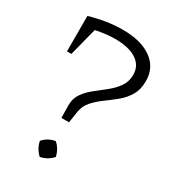

<svg xmlns="http://www.w3.org/2000/svg" viewBox="-164 -742 742 830"><g transform="rotate(30 207.5 -327.0)"><path d="M203 -655Q295 -655 347.5 -617Q400 -579 400 -512Q400 -470 382.5 -440.5Q365 -411 338 -389Q311 -367 283.5 -347Q256 -327 235.5 -304Q215 -281 210 -251L201 -192H163L162 -255Q162 -289 179.5 -314Q197 -339 223.5 -360Q250 -381 276.5 -402Q303 -423 321 -448.5Q339 -474 339 -508Q339 -554 301 -579Q263 -604 194 -604Q151 -604 98 -593L62 -453H40V-630Q126 -655 203 -655ZM192 -93Q217 -72 227 -34Q202 -6 166 1Q138 -26 132 -60Q156 -87 192 -93Z"/></g></svg>

Font: Piazzolla Light
Style: Regular
Weight: 300
Designer: Juan Pablo del Peral
Foundry: Huerta Tipografica
Version: Version 1.330